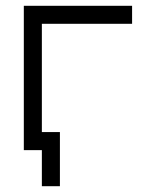

<svg xmlns="http://www.w3.org/2000/svg" viewBox="-20 -520 540 665"><path d="M437.5 -437.5V-500H62.5Q62.5 -500 62.5 0H125Q125 0 125 125H187.5V-62.5H125Q125 -62.5 125 -437.5Z"/></svg>

Font: Unifont
Style: Regular
Weight: 500
Version: Version 15.1.04